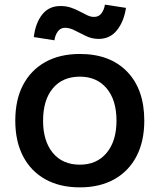

<svg xmlns="http://www.w3.org/2000/svg" viewBox="-20 -797 690 829"><path d="M325 12Q238 12 175.5 -23Q113 -58 79.5 -122.5Q46 -187 46 -276Q46 -366 79.5 -430Q113 -494 175.5 -529Q238 -564 325 -564Q455 -564 529 -487.5Q603 -411 603 -276Q603 -187 569.5 -122.5Q536 -58 473.5 -23Q411 12 325 12ZM325 -86Q398 -86 440.5 -137Q483 -188 483 -276Q483 -365 440.5 -415.5Q398 -466 325 -466Q250 -466 208 -415.5Q166 -365 166 -276Q166 -188 208 -137Q250 -86 325 -86ZM215 -623 126 -637Q133 -697 162 -734Q191 -771 241 -771Q266 -771 286.5 -764Q307 -757 324.5 -747.5Q342 -738 357 -731Q372 -724 386 -724Q407 -724 418.5 -740Q430 -756 433 -777L524 -763Q515 -704 485 -666.5Q455 -629 406 -629Q377 -629 351 -641.5Q325 -654 303 -665.5Q281 -677 261 -677Q241 -677 229.5 -661Q218 -645 215 -623Z"/></svg>

Font: Azeret Mono Medium
Style: Regular
Weight: 500
Designer: Martin Vácha
Foundry: Displaay
Version: Version 1.002